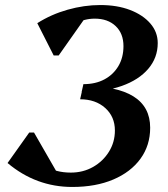

<svg xmlns="http://www.w3.org/2000/svg" viewBox="-20 -726 666 762"><path d="M267 16Q123 16 10 -79L96 -200H115L218 -21L104 -41L106 -141Q117 -95 159 -68Q201 -41 261 -41Q310 -41 349.5 -63.5Q389 -86 412.5 -124Q436 -162 436 -208Q436 -263 397.5 -297.5Q359 -332 298 -332L310 -385Q576 -385 576 -219Q576 -149 537.5 -96Q499 -43 429.5 -13.5Q360 16 267 16ZM304 -361 311 -392Q359 -392 394.5 -411Q430 -430 450 -464Q470 -498 470 -543Q470 -593 439 -622.5Q408 -652 356 -652Q315 -652 276.5 -631.5Q238 -611 200 -570L246 -672H330L213 -506H193L128 -634Q183 -669 248.5 -687.5Q314 -706 378 -706Q445 -706 496 -686.5Q547 -667 576.5 -633Q606 -599 606 -555Q606 -497 568.5 -453Q531 -409 463.5 -385Q396 -361 304 -361Z"/></svg>

Font: Platypi Light Medium
Style: Italic
Weight: 500
Italic angle: -13°
Version: Version 1.200